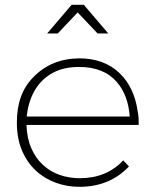

<svg xmlns="http://www.w3.org/2000/svg" viewBox="-20 -758 628 780"><path d="M302 1Q253.5 1 207.8 -15.2Q162 -31.5 126.5 -64Q91 -96.5 69.8 -145.5Q48.5 -194.5 48.5 -260.5Q48.5 -378 115.5 -444.5Q187.5 -519.5 301.5 -521Q404 -521 466.5 -460Q526 -402.5 539.5 -304.5Q542 -291.5 543 -278.5L543.5 -250.5H87.5Q89.5 -195.5 107.5 -155Q125.5 -114.5 155 -87.5Q184.5 -60.5 223 -47.2Q261.5 -34 304 -34Q413 -34 480.5 -106.5L504 -82Q426 1 302 1ZM507 -284.5Q501 -371 454.5 -425Q401.5 -486 301.5 -486Q236 -486 190.8 -460Q145.5 -434 120 -388.8Q94.5 -343.5 88.5 -284.5ZM420 -622H376.5L295.5 -707.5L214.5 -622H171.5L271 -738.5H320.5Z"/></svg>

Font: Argentum Novus ExtraLight
Style: Regular
Weight: 250
Designer: Julieta Ulanovsky (font) & Cristiano Sobral (main changes)
Foundry: Julieta Ulanovsky (font) & Cristiano Sobral (main changes)
Version: Version 3.00;November 27, 2020;FontCreator 13.0.0.2655 64-bi